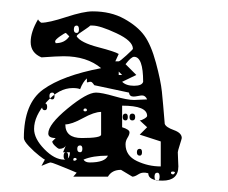

<svg xmlns="http://www.w3.org/2000/svg" viewBox="-20 -670 402 338"><path d="M241 -365Q240 -365 236 -366H232Q228 -366 222.5 -362.5Q217 -359 213 -359L193 -371Q177 -371 170 -359H109L115 -366Q113 -367 102 -371.5Q91 -376 81 -380Q71 -384 69 -384Q67 -384 53 -378L59 -389Q58 -389 49 -396Q40 -403 31 -412.5Q22 -422 22 -427Q22 -488 56 -512.5Q90 -537 158 -550Q133 -571 92 -571Q81 -571 53 -569Q34 -577 34 -596Q34 -614 47 -636Q47 -635 49.5 -632.5Q52 -630 53 -630Q66 -630 96.5 -640Q127 -650 143 -650Q175 -650 198.5 -637Q222 -624 234 -607.5Q246 -591 254.5 -559.5Q263 -528 265 -508.5Q267 -489 270 -452Q272 -446 286 -441Q300 -436 300 -427Q300 -426 296.5 -415Q293 -404 293 -402Q293 -397 293.5 -389Q294 -381 294 -377Q294 -352 266 -352Q241 -352 241 -365ZM257 -366Q252 -366 252 -359Q252 -352 257 -352Q261 -352 261 -359Q261 -366 257 -366ZM288 -366Q288 -368 284 -368Q281 -368 281 -366Q281 -363 285 -363Q286 -363 288 -366ZM127 -389Q130 -384 138 -384Q165 -384 170 -396Q143 -396 127 -389ZM201 -416Q201 -396 221 -386.5Q241 -377 263 -377V-421L226 -433L239 -446L226 -458Q229 -458 234 -461Q239 -464 239 -466Q239 -484 195 -484V-446Q208 -442 208 -437Q208 -433 204.5 -427.5Q201 -422 201 -416ZM40 -443Q40 -426 58 -407.5Q76 -389 93 -389Q103 -389 103 -402H91L96 -414Q93 -408 84 -408Q81 -409 76.5 -413.5Q72 -418 72 -421L78 -427Q65 -427 65 -435Q65 -451 99 -479Q133 -507 149 -507Q159 -507 181.5 -500.5Q204 -494 216 -494Q218 -494 227 -494.5Q236 -495 239 -495Q236 -502 230 -502Q228 -502 223 -501Q218 -500 215 -500Q208 -500 207 -507L146 -520Q142 -526 140 -526H138Q135 -525 133 -525V-532Q126 -526 121 -513Q117 -515 108 -515Q84 -515 62 -490.5Q40 -466 40 -443ZM115 -389Q115 -392 112 -392Q109 -392 109 -389Q109 -387 111 -387Q113 -387 115 -389ZM100 -395Q100 -389 96 -389Q92 -389 92 -395Q92 -402 96 -402Q100 -402 100 -395ZM226 -408Q230 -408 230 -402Q230 -396 226 -396Q221 -396 221 -402Q221 -408 226 -408ZM121 -414Q116 -414 116 -408Q116 -402 121 -402Q125 -402 125 -408Q125 -414 121 -414ZM95 -451Q95 -427 124 -427Q158 -427 158 -433V-473Q146 -473 126 -462Q106 -451 95 -451ZM201 -470Q205 -470 205 -464Q205 -458 201 -458Q196 -458 196 -464Q196 -470 201 -470ZM208 -464Q208 -470 213 -470Q218 -470 218 -464Q218 -458 213 -458Q208 -458 208 -464ZM133 -476Q133 -479 130 -479Q127 -479 127 -476Q127 -474 130 -474Q133 -474 133 -476ZM59 -488Q63 -488 63 -482Q63 -476 59 -476Q54 -476 54 -482Q54 -488 59 -488ZM72 -507Q67 -507 67 -501Q67 -495 72 -495Q76 -495 76 -501Q76 -507 72 -507ZM195 -526Q202 -519 216 -519Q230 -519 232 -526Q232 -570 216 -570Q211 -570 201 -557L220 -538ZM189 -544V-538H195ZM189 -575 183 -562H189Q191 -562 202.5 -572.5Q214 -583 214 -584Q214 -598 185 -611.5Q156 -625 143 -625H139Q137 -623 131 -619Q125 -615 120 -611.5Q115 -608 115 -606Q122 -595 152.5 -587Q183 -579 189 -575ZM96 -612Q94 -612 85.5 -606Q77 -600 77 -597L78 -594Q94 -594 102 -606ZM115 -625Q110 -625 110 -618Q110 -612 115 -612Q119 -612 119 -618Q119 -625 115 -625Z"/></svg>

Font: CabinSketch
Style: Regular
Weight: 400
Designer: Pablo Impallari
Foundry: Pablo Impallari. www.impallari.com Igino Marini. www.ikern.com
Version: Version 1.002